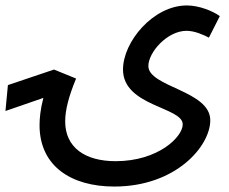

<svg xmlns="http://www.w3.org/2000/svg" viewBox="-106 -453 838 704"><path d="M39 6C39 156 155 231 313 231C539 231 665 83 665 -12C665 -121 438 -134 438 -211C438 -261 507 -340 578 -340C607 -340 639 -326 660 -315L700 -394C675 -412 625 -433 579 -433C456 -433 345 -300 345 -198C345 -63 564 -61 564 3C564 49 474 138 318 138C206 138 133 88 133 -8C133 -51 147 -102 173 -165L92 -198L-77 -141L-86 -46L53 -94C42 -52 39 -18 39 6Z"/></svg>

Font: Noto Sans Arabic Cond Med
Style: Regular
Weight: 500
Width: 3
Designer: Monotype Design Team, Nadine Chahine, Nizar Qandah and Khaled Hosny
Foundry: Monotype Imaging Inc.
Version: Version 2.012